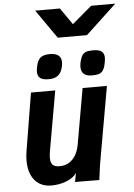

<svg xmlns="http://www.w3.org/2000/svg" viewBox="-66 -1079 793 1136"><g transform="rotate(-5 331.0 -510.5)"><path d="M58.5 -150Q58.5 -176 63 -205L120 -550H264L202 -198Q197.5 -173.5 197.5 -154Q197.5 -127 209.8 -114Q222 -101 250.5 -101Q297.5 -101 328 -132.5Q358.5 -164 368 -217L426.5 -550H571L494 -114Q488 -81.5 483 -39L477.5 0.5L333.5 0L343.5 -52.5Q323 -23.5 281.2 -7.5Q239.5 8.5 192.5 8.5Q151.5 8.5 121.2 -10.2Q91 -29 74.8 -64.8Q58.5 -100.5 58.5 -150ZM165.5 -669.5Q165.5 -684 170 -702.5Q178 -740.5 197.2 -753.8Q216.5 -767 250.5 -767Q318.5 -767 318.5 -713.5Q318.5 -698 314.5 -683.5Q306 -649 285.8 -634.2Q265.5 -619.5 231 -619.5Q196.5 -619.5 181 -631.5Q165.5 -643.5 165.5 -669.5ZM424.5 -675.5Q424.5 -690.5 429 -708.5Q435 -732 443.5 -744.5Q452 -757 466.8 -762Q481.5 -767 508 -767Q543 -767 558.2 -754.8Q573.5 -742.5 573.5 -717Q573.5 -704 568.5 -680.5Q563 -654.5 553.5 -641.5Q544 -628.5 529.2 -624Q514.5 -619.5 488.5 -619.5Q424.5 -619.5 424.5 -675.5ZM187 -1030.5H333.5L402.5 -931.5L519.5 -1030.5H662.5L479.5 -859.5H306Z"/></g></svg>

Font: JuliaMono ExtraBold
Style: Italic
Weight: 800
Italic angle: -9°
Monospace: yes
Designer: cormullion
Foundry: corm
Version: Version 0.057; ttfautohint (v1.8.4)